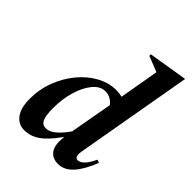

<svg xmlns="http://www.w3.org/2000/svg" viewBox="-218 -856 973 973"><g transform="rotate(45 268.0 -370.0)"><path d="M133 10Q92 10 66.5 -24Q41 -58 41 -122Q41 -191 64.5 -252.5Q88 -314 128 -362Q168 -410 218 -437Q268 -464 320 -464Q342 -464 363 -459L400 -672L316 -705V-716L524 -750H527L417 -124Q408 -74 433 -74Q449 -74 466.5 -91Q484 -108 502 -147L519 -141Q490 -67 455 -28.5Q420 10 376 10Q333 10 313.5 -20Q294 -50 302 -106H299Q255 -44 216.5 -17Q178 10 133 10ZM158 -172Q158 -118 169 -96Q180 -74 205 -74Q230 -74 257 -97Q284 -120 310 -158L351 -387Q324 -421 286 -421Q250 -421 221 -386.5Q192 -352 175 -295.5Q158 -239 158 -172Z"/></g></svg>

Font: Spectral SemiBold
Style: Italic
Weight: 600
Italic angle: -10°
Designer: Jean-Baptiste Levee
Foundry: Production Type
Version: Version 2.001